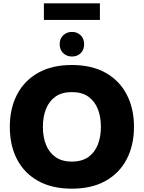

<svg xmlns="http://www.w3.org/2000/svg" viewBox="-20 -1123 865 1155"><path d="M39 -360Q39 -470 82.5 -554Q126 -638 209.5 -685Q293 -732 412 -732Q532 -732 615.5 -685Q699 -638 742.5 -554Q786 -470 786 -360Q786 -250 742.5 -166Q699 -82 615.5 -35Q532 12 412 12Q293 12 209.5 -34.5Q126 -81 82.5 -164.5Q39 -248 39 -360ZM238 -360Q238 -300 256.5 -253Q275 -206 313.5 -178.5Q352 -151 412 -151Q473 -151 511.5 -178.5Q550 -206 568.5 -253Q587 -300 587 -360Q587 -420 568.5 -467Q550 -514 511.5 -541.5Q473 -569 412 -569Q352 -569 313.5 -541.5Q275 -514 256.5 -467Q238 -420 238 -360ZM413 -783Q382 -783 360.5 -803Q339 -823 339 -857Q339 -891 360.5 -911Q382 -931 413 -931Q444 -931 465 -911Q486 -891 486 -857Q486 -822 465 -802.5Q444 -783 413 -783ZM244 -1103H581V-1003H244Z"/></svg>

Font: Kufam ExtraBold
Style: Regular
Weight: 800
Designer: Wael Morcos, Artur Schmal
Foundry: Original Type
Version: Version 1.300; ttfautohint (v1.8.3)